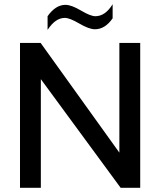

<svg xmlns="http://www.w3.org/2000/svg" viewBox="-20 -892 766 912"><path d="M173 -688 547 -167V-688H646V0H553L174 -516V0H75V-688ZM431 -753Q403 -753 357 -780Q311 -807 288 -807Q243 -807 206 -750V-815Q244 -869 291 -869Q319 -869 364.5 -842Q410 -815 433 -815Q480 -815 515 -872V-805Q479 -753 431 -753Z"/></svg>

Font: Roundo Medium
Style: Regular
Weight: 500
Designer: Namrata Goyal (Gurmukhi), Shiva Nallaperumal (Latin)
Foundry: Indian Type Foundry
Version: Version 1.000;PS 1.0;hotconv 1.0.88;makeotf.lib2.5.647800